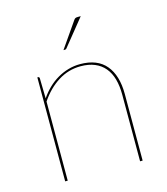

<svg xmlns="http://www.w3.org/2000/svg" viewBox="-107 -791 758 874"><g transform="rotate(-15 272.0 -354.0)"><path d="M104 -388Q121 -413 142.2 -433.5Q163.5 -454 188 -468.2Q212.5 -482.5 239.5 -490.2Q266.5 -498 295 -498Q376.5 -498 416.8 -449.5Q457 -401 457 -314V0H445V-314Q445 -355 436 -387.2Q427 -419.5 408.2 -442Q389.5 -464.5 361.2 -476.2Q333 -488 295 -488Q237.5 -488 189 -457.5Q140.5 -427 104 -373V0H92V-490H95Q102 -490 102 -482ZM355 -708 254 -583Q251.5 -579 246 -579H239L321 -697Q325.5 -704 329.5 -706Q333.5 -708 342 -708Z"/></g></svg>

Font: Lato 2
Style: Regular
Weight: 100
Designer: Lukasz Dziedzic with Adam Twardoch and Botio Nikoltchev
Foundry: tyPoland Lukasz Dziedzic
Version: Version 2.015; 2015-08-06; http://www.latofonts.com/